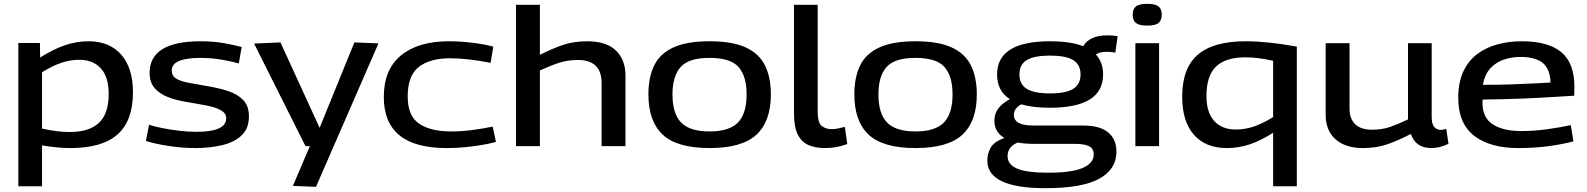

<svg xmlns="http://www.w3.org/2000/svg" viewBox="-20 -765 8305 1005"><path d="M76 210V-540H189L190 -464Q260 -508 320.5 -528.5Q381 -549 443 -549Q553 -549 614.5 -479Q676 -409 676 -282Q676 -133 595.5 -61.5Q515 10 348 10Q282 10 200 -4V210ZM345 -74Q447 -74 498 -122Q549 -170 549 -274Q549 -361 508.5 -406.5Q468 -452 395 -452Q349 -452 303 -437Q257 -422 200 -387V-92Q280 -74 345 -74Z M744 -27 760 -112Q787 -103 829.5 -94.5Q872 -86 919.5 -80.5Q967 -75 1008 -75Q1164 -75 1164 -146Q1164 -172 1137 -187.5Q1110 -203 1064.5 -212Q1019 -221 964 -230Q904 -239 858.5 -257Q813 -275 788 -305.5Q763 -336 763 -383Q763 -549 1030 -549Q1099 -549 1156 -538.5Q1213 -528 1245 -519L1230 -433Q1200 -442 1144 -452Q1088 -462 1029 -462Q957 -462 918 -446Q879 -430 879 -396Q879 -367 903 -353Q927 -339 968 -331.5Q1009 -324 1061 -315Q1123 -305 1173.5 -288.5Q1224 -272 1253.5 -241Q1283 -210 1283 -156Q1283 -93 1245.5 -57Q1208 -21 1144 -5.5Q1080 10 1002 10Q932 10 862 -1Q792 -12 744 -27Z M1513 208 1602 0H1579L1310 -537L1448 -543L1653 -96L1835 -543L1961 -538L1634 213Z M1989 -257Q1989 -401 2079 -475Q2169 -549 2330 -549Q2386 -549 2449.5 -541.5Q2513 -534 2562 -521L2548 -436Q2495 -447 2438.5 -453.5Q2382 -460 2336 -460Q2231 -460 2172.5 -415Q2114 -370 2114 -260Q2114 -158 2174 -117.5Q2234 -77 2342 -77Q2394 -77 2449 -84Q2504 -91 2559 -102L2576 -22Q2519 -7 2450 1.5Q2381 10 2317 10Q1989 10 1989 -257Z M2681 0V-740H2806V-478Q2871 -511 2927.5 -530Q2984 -549 3054 -549Q3154 -549 3204 -500.5Q3254 -452 3254 -369V0H3129V-330Q3129 -451 3005 -451Q2951 -451 2905.5 -436Q2860 -421 2806 -396V0Z M3374 -271Q3374 -360 3404 -422Q3434 -484 3504.5 -516.5Q3575 -549 3694 -549Q3814 -549 3884 -516.5Q3954 -484 3984.5 -422Q4015 -360 4015 -271Q4015 -130 3939.5 -60Q3864 10 3694 10Q3524 10 3449 -60Q3374 -130 3374 -271ZM3500 -271Q3500 -170 3545.5 -123.5Q3591 -77 3694 -77Q3797 -77 3842.5 -123.5Q3888 -170 3888 -271Q3888 -366 3846 -414Q3804 -462 3694 -462Q3585 -462 3542.5 -414Q3500 -366 3500 -271Z M4260 -740V-180Q4260 -123 4281 -106Q4302 -89 4333 -89Q4349 -89 4366 -92.5Q4383 -96 4402 -101L4415 -11Q4391 -2 4361.5 4Q4332 10 4298 10Q4248 10 4211.5 -6Q4175 -22 4155.5 -61.5Q4136 -101 4136 -173V-740Z M4452 -271Q4452 -360 4482 -422Q4512 -484 4582.5 -516.5Q4653 -549 4772 -549Q4892 -549 4962 -516.5Q5032 -484 5062.5 -422Q5093 -360 5093 -271Q5093 -130 5017.5 -60Q4942 10 4772 10Q4602 10 4527 -60Q4452 -130 4452 -271ZM4578 -271Q4578 -170 4623.5 -123.5Q4669 -77 4772 -77Q4875 -77 4920.5 -123.5Q4966 -170 4966 -271Q4966 -366 4924 -414Q4882 -462 4772 -462Q4663 -462 4620.5 -414Q4578 -366 4578 -271Z M5452 220Q5148 220 5148 75Q5148 39 5165.5 8Q5183 -23 5237 -43Q5185 -74 5185 -133Q5185 -171 5206 -198Q5227 -225 5266 -246Q5199 -289 5199 -375Q5199 -549 5476 -549Q5584 -549 5650 -523Q5683 -580 5776 -580Q5803 -580 5830 -576L5818 -489Q5807 -492 5795 -493Q5783 -494 5772 -494Q5737 -494 5716 -480Q5754 -440 5754 -375Q5754 -201 5476 -201Q5386 -201 5325 -219Q5307 -208 5297 -195Q5287 -182 5287 -164Q5287 -108 5386 -108H5649Q5737 -108 5780.5 -72Q5824 -36 5824 29Q5824 121 5734 170.5Q5644 220 5452 220ZM5476 -276Q5559 -276 5597.5 -300Q5636 -324 5636 -375Q5636 -427 5597.5 -450.5Q5559 -474 5476 -474Q5393 -474 5354.5 -450.5Q5316 -427 5316 -375Q5316 -324 5354.5 -300Q5393 -276 5476 -276ZM5254 52Q5254 96 5304 117.5Q5354 139 5465 139Q5592 139 5648.5 113.5Q5705 88 5705 44Q5705 13 5681 0.5Q5657 -12 5605 -12H5393Q5344 -12 5307 -19Q5277 -6 5265.5 12Q5254 30 5254 52Z M5985 -631Q5943 -631 5926 -644.5Q5909 -658 5909 -688Q5909 -718 5926 -731.5Q5943 -745 5985 -745Q6027 -745 6044 -731.5Q6061 -718 6061 -688Q6061 -658 6044 -644.5Q6027 -631 5985 -631ZM5923 0V-539H6047V0Z M6768 -521V210H6644V-70Q6578 -28 6520.5 -9Q6463 10 6402 10Q6290 10 6229 -60Q6168 -130 6168 -259Q6168 -408 6249.5 -478.5Q6331 -549 6501 -549Q6614 -549 6768 -521ZM6644 -447Q6603 -456 6566.5 -460.5Q6530 -465 6499 -465Q6396 -465 6345.5 -417Q6295 -369 6295 -262Q6295 -177 6335.5 -132Q6376 -87 6449 -87Q6495 -87 6541 -102Q6587 -117 6644 -152Z M7114 10Q7022 10 6970.5 -36Q6919 -82 6919 -164V-539H7044V-196Q7044 -143 7074 -114.5Q7104 -86 7162 -86Q7214 -86 7256 -100.5Q7298 -115 7350 -140V-539H7474V-154Q7474 -114 7488 -99.5Q7502 -85 7521 -85Q7536 -85 7550 -91L7562 -13Q7545 -3 7520 3.5Q7495 10 7470 10Q7432 10 7405 -8Q7378 -26 7365 -64Q7302 -31 7244 -10.5Q7186 10 7114 10Z M7927 10Q7779 10 7696 -54.5Q7613 -119 7613 -253Q7613 -333 7639 -389.5Q7665 -446 7711 -481Q7757 -516 7817.5 -532.5Q7878 -549 7945 -549Q8084 -549 8152.5 -492Q8221 -435 8221 -310Q8221 -302 8220.5 -289.5Q8220 -277 8220 -264Q8183 -262 8113 -257.5Q8043 -253 7948 -249Q7853 -245 7741 -244Q7740 -239 7740 -234.5Q7740 -230 7740 -224Q7740 -149 7794 -114Q7848 -79 7944 -79Q8009 -79 8078 -88.5Q8147 -98 8202 -110L8216 -25Q8159 -10 8086.5 0Q8014 10 7927 10ZM7742 -321Q7825 -321 7898 -323.5Q7971 -326 8023 -329Q8075 -332 8096 -333Q8094 -402 8056.5 -434.5Q8019 -467 7938 -467Q7896 -467 7854.5 -454Q7813 -441 7782.5 -409Q7752 -377 7742 -321Z"/></svg>

Font: Georama Extended Medium
Style: Regular
Weight: 500
Width: 7
Designer: Jean-Baptiste Levee
Foundry: Production Type
Version: Version 1.000